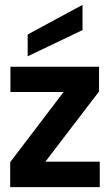

<svg xmlns="http://www.w3.org/2000/svg" viewBox="-20 -771 453 791"><path d="M22 0V-103L242 -392H23V-496H388V-394L167 -105H391V0ZM94 -539V-629L320 -751V-647Z"/></svg>

Font: Rethink Sans
Style: Bold
Weight: 700
Designer: The Rethink Sans project authors (Hans Thiessen). DM Sans designed by Colophon Foundry.
Foundry: Rethink Communications LLC
Version: Version 1.001